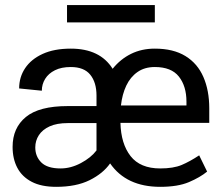

<svg xmlns="http://www.w3.org/2000/svg" viewBox="-20 -731 884 762"><path d="M720 -312.5V-327.5Q720 -389 690 -427Q660 -465 594.5 -465Q554 -465 525.8 -445.2Q497.5 -425.5 481.2 -391.2Q465 -357 460 -312.5ZM220.5 -62.5Q261 -62.5 301 -83.8Q341 -105 363 -134V-242.5H249.5Q205.5 -242.5 177 -229.5Q148.5 -216.5 134.2 -194.5Q120 -172.5 120 -146Q120 -110 144 -86.2Q168 -62.5 220.5 -62.5ZM616 10.5Q481.5 10.5 417 -82.5Q389 -42.5 335.8 -16Q282.5 10.5 203 10.5Q144 10.5 105.8 -9.5Q67.5 -29.5 48.8 -65Q30 -100.5 30 -148Q30 -223.5 82.8 -266.8Q135.5 -310 248.5 -310H363V-351.5Q363 -404 338.2 -434.5Q313.5 -465 261 -465Q223.5 -465 198 -452.2Q172.5 -439.5 159.2 -418Q146 -396.5 146 -371L56 -380Q56 -425 79.8 -460.5Q103.5 -496 149.2 -517Q195 -538 261 -538Q377 -538 427 -458Q458 -496.5 500 -517.2Q542 -538 594.5 -538Q668 -538 716 -508.5Q764 -479 787.2 -425.5Q810.5 -372 810.5 -301V-243.5H458Q460 -160.5 498.2 -111.5Q536.5 -62.5 616 -62.5Q668 -62.5 700.8 -76.2Q733.5 -90 770.5 -114.5L802 -50Q774 -27 729.8 -8.2Q685.5 10.5 616 10.5ZM594.5 -642H246V-711H594.5Z"/></svg>

Font: Roberto Sans
Style: Regular
Weight: 400
Designer: Google (font) & Cristiano Sobral (main changes)
Version: Version 1.500; ttfautohint (v1.8.4.7-5d5b-dirty)